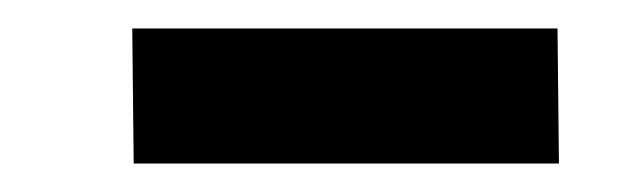

<svg xmlns="http://www.w3.org/2000/svg" viewBox="-20 -713 440 135"><path d="M74 -598 73 -693H372L373 -598Z"/></svg>

Font: Taylor Sans Bold LRS
Style: Bold
Weight: 700
Italic angle: -8°
Designer: Natanael Gama
Version: Version 1.001 September 8, 2015